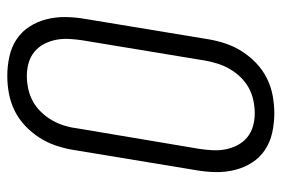

<svg xmlns="http://www.w3.org/2000/svg" viewBox="-146 -638 791 540"><g transform="rotate(-90 250.0 -367.5)"><path d="M202 8Q174 8 147 2Q120 -4 98.5 -18.5Q77 -33 63 -55Q49 -77 42.5 -103Q36 -129 36.5 -157Q37 -185 42 -213L99 -558Q103 -582 111 -606Q119 -630 133 -652Q147 -674 166.5 -692.5Q186 -711 209.5 -722.5Q233 -734 258 -738.5Q283 -743 307 -743Q335 -743 362 -737Q389 -731 410.5 -716.5Q432 -702 446 -680Q460 -658 466.5 -632Q473 -606 472.5 -578Q472 -550 467 -522L410 -177Q406 -153 398 -129Q390 -105 376 -83Q362 -61 342.5 -42.5Q323 -24 299.5 -12.5Q276 -1 251 3.5Q226 8 202 8ZM202 -47Q220 -47 238.5 -51Q257 -55 273.5 -64Q290 -73 303.5 -87Q317 -101 326.5 -117.5Q336 -134 341.5 -151.5Q347 -169 350 -186L407 -531Q410 -550 411 -569Q412 -588 408.5 -606Q405 -624 396.5 -640Q388 -656 374.5 -667Q361 -678 343.5 -683Q326 -688 307 -688Q289 -688 270.5 -684Q252 -680 235.5 -671Q219 -662 205.5 -648Q192 -634 182.5 -617.5Q173 -601 167.5 -583.5Q162 -566 160 -549L102 -204Q99 -185 98 -166Q97 -147 100.5 -129Q104 -111 112.5 -95Q121 -79 134.5 -68Q148 -57 165.5 -52Q183 -47 202 -47Z"/></g></svg>

Font: Iosevka Curly Slab Light
Style: Italic
Weight: 300
Italic angle: -9°
Monospace: yes
Designer: Belleve Invis
Foundry: Belleve Invis
Version: Version 22.1.2; ttfautohint (v1.8.4)